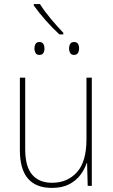

<svg xmlns="http://www.w3.org/2000/svg" viewBox="-20 -907 553 937"><path d="M175 -887Q198 -851 229 -814Q260 -777 289 -747V-739H270Q237 -769 203.5 -807Q170 -845 145 -880V-887ZM172 -702Q186 -702 191.5 -692.5Q197 -683 197 -671Q197 -657 191.5 -648Q186 -639 172 -639Q159 -639 153.5 -648.5Q148 -658 148 -671Q148 -683 153.5 -692.5Q159 -702 172 -702ZM341 -702Q355 -702 360.5 -693Q366 -684 366 -671Q366 -658 360.5 -648.5Q355 -639 341 -639Q328 -639 322.5 -648.5Q317 -658 317 -671Q317 -683 322.5 -692.5Q328 -702 341 -702ZM428 -528V0H408L405 -111H403Q393 -81 372.5 -53.5Q352 -26 318 -8Q284 10 233 10Q77 10 77 -174V-528H103V-179Q103 -94 137 -54.5Q171 -15 234 -15Q309 -15 355.5 -66.5Q402 -118 402 -227V-528Z"/></svg>

Font: Noto Sans SemiCondensed Thin
Style: Regular
Weight: 100
Width: 4
Designer: Monotype Design Team
Foundry: Monotype Imaging Inc.
Version: Version 2.013; ttfautohint (v1.8.4.7-5d5b)